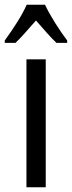

<svg xmlns="http://www.w3.org/2000/svg" viewBox="-46 -786 302 806"><path d="M146 0H65V-537H146ZM143 -766Q159 -732 185 -690.5Q211 -649 236 -616V-606H191Q170 -626 149 -650Q128 -674 105 -700Q82 -674 59.5 -648.5Q37 -623 19 -606H-26V-616Q1 -653 26.5 -693.5Q52 -734 66 -766Z"/></svg>

Font: Noto Sans Hebrew ExtraCondensed
Style: Regular
Weight: 400
Width: 2
Designer: Monotype Design Team
Foundry: Monotype Imaging Inc.
Version: Version 2.004; ttfautohint (v1.8.4.7-5d5b)